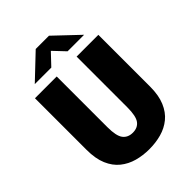

<svg xmlns="http://www.w3.org/2000/svg" viewBox="-258 -1031 1167 1167"><g transform="rotate(-45 325.0 -448.0)"><path d="M326 11Q271.5 11 222.5 -2.5Q173.5 -16 135.2 -46.8Q97 -77.5 75 -129Q53 -180.5 53 -256V-700H240V-264Q240 -188.5 262 -159.8Q284 -131 326 -131Q368 -131 389.5 -159.8Q411 -188.5 411 -264V-700H598V-256Q598 -180.5 576.2 -129Q554.5 -77.5 516.8 -46.8Q479 -16 430 -2.5Q381 11 326 11ZM113 -761.5 268 -908.5H382L537 -761.5H395L325 -835.5L255 -761.5Z"/></g></svg>

Font: Trispace ExtraBold
Style: Regular
Weight: 800
Designer: Tyler Finck
Foundry: Etcetera Type Company
Version: Version 1.210; ttfautohint (v1.8.3)